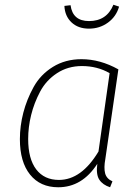

<svg xmlns="http://www.w3.org/2000/svg" viewBox="-20 -781 593 811"><path d="M356 -660Q310 -660 282 -686.5Q254 -713 252 -756L278 -759Q287 -692 356 -692Q431 -692 459 -761L483 -753Q471 -711 436 -685.5Q401 -660 356 -660ZM324 -531Q403 -531 480 -488L425 -110Q418 -72 424 -49Q430 -26 455 -15L445 10Q414 0 399.5 -22Q385 -44 391 -89Q327 10 226 10Q150 10 107 -43.5Q64 -97 64 -193Q64 -249 78.5 -305Q93 -361 122 -413.5Q151 -466 203.5 -498.5Q256 -531 324 -531ZM326 -502Q267 -502 221 -472Q175 -442 149.5 -394Q124 -346 111.5 -295Q99 -244 99 -194Q99 -110 133 -65.5Q167 -21 229 -21Q324 -21 396 -141L443 -472Q391 -502 326 -502Z"/></svg>

Font: Fira Sans UltraLight
Style: Italic
Weight: 200
Italic angle: -8°
Designer: Carrois Corporate & Edenspiekermann AG
Foundry: Carrois Corporate GbR & Edenspiekermann AG
Version: Version 4.203;PS 004.203;hotconv 1.0.88;makeotf.lib2.5.64775